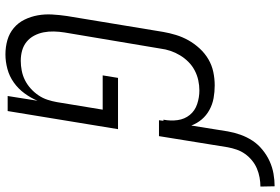

<svg xmlns="http://www.w3.org/2000/svg" viewBox="-178 -820 1006 689"><g transform="rotate(90 324.5 -475.0)"><path d="M451 -790Q455 -813 463 -835.5Q471 -858 484 -878Q497 -898 516.5 -914Q536 -930 558 -940Q580 -950 603 -954Q626 -958 648 -958L649 -907Q633 -907 616.5 -904Q600 -901 584.5 -894.5Q569 -888 555.5 -877Q542 -866 532 -852Q522 -838 516.5 -822Q511 -806 508 -790ZM175 8Q148 8 123.5 1Q99 -6 80 -22Q61 -38 50 -60.5Q39 -83 34.5 -108Q30 -133 31.5 -159.5Q33 -186 37 -213L94 -558Q98 -581 105 -604Q112 -627 124 -648.5Q136 -670 153.5 -689Q171 -708 192.5 -720.5Q214 -733 238 -738Q262 -743 286 -743Q309 -743 331.5 -739Q354 -735 374 -724Q394 -713 408 -696.5Q422 -680 430 -659L451 -790H508L468 -543H411L413 -559H409Q414 -585 410.5 -610Q407 -635 392 -653.5Q377 -672 353 -680Q329 -688 304 -688Q286 -688 267.5 -684Q249 -680 232 -671Q215 -662 201.5 -648.5Q188 -635 178 -618.5Q168 -602 162 -584Q156 -566 154 -549L96 -204Q93 -185 92.5 -166Q92 -147 95.5 -129Q99 -111 107.5 -95Q116 -79 129.5 -68Q143 -57 160.5 -52Q178 -47 198 -47Q215 -47 233 -50.5Q251 -54 267 -62Q283 -70 297 -82.5Q311 -95 321.5 -110.5Q332 -126 337.5 -143Q343 -160 346 -177L373 -341H250L259 -396H443L378 0H324L341 -107Q331 -83 314.5 -60.5Q298 -38 275.5 -22Q253 -6 226.5 1Q200 8 175 8Z"/></g></svg>

Font: Iosevka Light Oblique
Style: Regular
Weight: 300
Italic angle: -9°
Monospace: yes
Designer: Belleve Invis
Foundry: Belleve Invis
Version: Version 32.5.0; ttfautohint (v1.8.4)